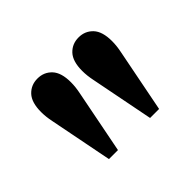

<svg xmlns="http://www.w3.org/2000/svg" viewBox="-75 -916 482 482"><g transform="rotate(-45 166.0 -675.0)"><path d="M40 -744Q40 -778 55 -794Q70 -810 93 -810Q116 -810 131 -794Q146 -778 146 -744Q146 -727 142 -708L109 -540H77L44 -708Q40 -727 40 -744ZM186 -744Q186 -778 201 -794Q216 -810 239 -810Q262 -810 277 -794Q292 -778 292 -744Q292 -727 288 -708L255 -540H223L190 -708Q186 -727 186 -744Z"/></g></svg>

Font: Minipax
Style: Regular
Weight: 400
Designer: Raphaël Ronot, Igor Stepanchenko (Cyrillic)
Foundry: steppetype
Version: Version 1.002